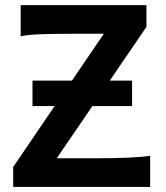

<svg xmlns="http://www.w3.org/2000/svg" viewBox="-20 -733 650 753"><path d="M554.2 -712.9V-627.4L202.6 -112.3H356.4Q428.2 -112.3 483.9 -114.7Q539.6 -117.2 568.8 -122.1V0H31.7V-78.1L387.2 -600.6H273.4Q193.8 -600.6 143.6 -598.9Q93.3 -597.2 61 -590.8V-712.9ZM107.4 -417H498V-316.9H107.4Z"/></svg>

Font: Andika
Style: Bold
Weight: 700
Designer: Victor Gaultney, Annie Olsen, Julie Remington, Don Collingsworth, Eric Hays, Becca Hirsbrunner
Foundry: SIL International
Version: Version 6.101